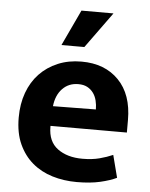

<svg xmlns="http://www.w3.org/2000/svg" viewBox="-52 -740 622 794"><g transform="rotate(5 259.5 -343.0)"><path d="M485 -211H168V-207Q168 -146 208 -116.5Q248 -87 311 -87Q351 -87 381.5 -95Q412 -103 437 -114L461 -21Q434 -8 393 1.5Q352 11 296 11Q242 11 194.5 -3.5Q147 -18 111.5 -48Q76 -78 55 -124Q34 -170 34 -234Q34 -291 51 -337.5Q68 -384 99.5 -417Q131 -450 175 -468.5Q219 -487 273 -487Q370 -487 427.5 -428Q485 -369 485 -263ZM349 -295Q349 -314 344.5 -332Q340 -350 330 -363.5Q320 -377 305 -385Q290 -393 268 -393Q228 -393 202 -366Q176 -339 171 -293ZM279 -548H184L254 -697H387Z"/></g></svg>

Font: Mukta Mahee
Style: Bold
Weight: 700
Designer: Shuchita Grover, Noopur Datye, Girish Dalvi, Yashodeep Gholap
Foundry: Ek Type
Version: Version 2.538;PS 1.000;hotconv 16.6.51;makeotf.lib2.5.65220;